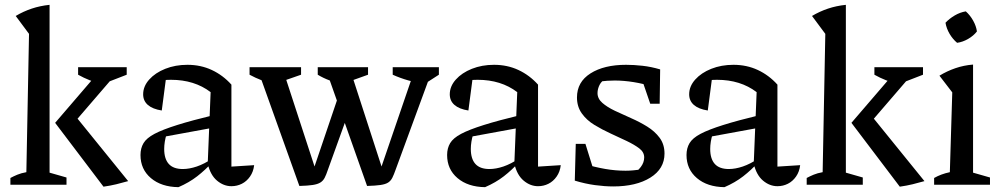

<svg xmlns="http://www.w3.org/2000/svg" viewBox="-20 -764 4133 794"><path d="M23 0V-28Q36 -35 51.5 -41.5Q67 -48 89 -52L100 -624L45 -698Q77 -717 111.5 -728.5Q146 -740 185 -744V-50L255 -30V0ZM408 8 208 -256 397 -476H465V-464L273 -241L275 -305L510 -15Q486 -8 461 -2Q436 4 408 8ZM406 -417Q377 -422 351.5 -432Q326 -442 303 -455V-486H504V-455Z M937 6Q905 6 877.5 -17Q850 -40 839 -87L851 -383Q784 -434 687 -434Q668 -434 650 -432Q632 -430 616 -426L668 -452L649 -307Q611 -313 591.5 -330Q572 -347 572 -374Q572 -407 597 -435Q622 -463 663.5 -479.5Q705 -496 755 -496Q810 -496 856 -474.5Q902 -453 937 -414V-75L1031 -81Q1028 -54 1014 -34Q1000 -14 980 -4Q960 6 937 6ZM718 10Q647 9 604 -27.5Q561 -64 561 -123Q561 -151 573.5 -172Q586 -193 619 -210.5Q652 -228 712.5 -247Q773 -266 868 -289V-237L639 -195L669 -209Q664 -194 661.5 -178Q659 -162 659 -148Q659 -107 678 -86Q697 -65 736 -65Q763 -65 794 -75.5Q825 -86 859 -109V-94Q829 -61 795.5 -35Q762 -9 718 10Z M1498 5 1328 -476H1428L1569 -41H1546L1695 -476H1768L1616 -62Q1609 -42 1602.5 -29Q1596 -16 1585 -9Q1574 -2 1553.5 1Q1533 4 1498 5ZM1218 5 1046 -476H1150L1292 -41H1269L1388 -392L1424 -306L1336 -62Q1329 -41 1322.5 -28.5Q1316 -16 1304.5 -9Q1293 -2 1273 1Q1253 4 1218 5ZM1116 -417Q1088 -422 1062 -432Q1036 -442 1012 -455V-486H1225V-455ZM1396 -417Q1369 -422 1343 -431.5Q1317 -441 1294 -455V-486H1502V-455ZM1736 -417Q1702 -422 1668.5 -431.5Q1635 -441 1604 -455V-486H1795V-455Z M2205 6Q2173 6 2145.5 -17Q2118 -40 2107 -87L2119 -383Q2052 -434 1955 -434Q1936 -434 1918 -432Q1900 -430 1884 -426L1936 -452L1917 -307Q1879 -313 1859.5 -330Q1840 -347 1840 -374Q1840 -407 1865 -435Q1890 -463 1931.5 -479.5Q1973 -496 2023 -496Q2078 -496 2124 -474.5Q2170 -453 2205 -414V-75L2299 -81Q2296 -54 2282 -34Q2268 -14 2248 -4Q2228 6 2205 6ZM1986 10Q1915 9 1872 -27.5Q1829 -64 1829 -123Q1829 -151 1841.5 -172Q1854 -193 1887 -210.5Q1920 -228 1980.5 -247Q2041 -266 2136 -289V-237L1907 -195L1937 -209Q1932 -194 1929.5 -178Q1927 -162 1927 -148Q1927 -107 1946 -86Q1965 -65 2004 -65Q2031 -65 2062 -75.5Q2093 -86 2127 -109V-94Q2097 -61 2063.5 -35Q2030 -9 1986 10Z M2516 7Q2481 7 2440.5 1.5Q2400 -4 2357 -17L2393 -87Q2439 -73 2482 -65.5Q2525 -58 2567 -58Q2583 -58 2598.5 -59.5Q2614 -61 2630 -63L2596 -45Q2616 -55 2630 -73.5Q2644 -92 2644 -113Q2644 -135 2623.5 -150.5Q2603 -166 2571.5 -181Q2540 -196 2505 -212Q2470 -228 2438 -247.5Q2406 -267 2386 -295Q2366 -323 2366 -361Q2366 -425 2422 -460.5Q2478 -496 2569 -496Q2601 -496 2637 -492Q2673 -488 2710 -477L2685 -404Q2641 -418 2600 -424.5Q2559 -431 2522 -431Q2507 -431 2492 -430Q2477 -429 2460 -427L2488 -440Q2468 -430 2459.5 -413Q2451 -396 2451 -379Q2451 -356 2471 -338.5Q2491 -321 2522.5 -306Q2554 -291 2589.5 -275.5Q2625 -260 2656.5 -240.5Q2688 -221 2708 -194Q2728 -167 2728 -129Q2728 -66 2669.5 -29.5Q2611 7 2516 7ZM2357 -17 2361 -169H2401L2448 -18ZM2669 -335 2620 -478 2710 -477 2708 -335Z M3195 6Q3163 6 3135.5 -17Q3108 -40 3097 -87L3109 -383Q3042 -434 2945 -434Q2926 -434 2908 -432Q2890 -430 2874 -426L2926 -452L2907 -307Q2869 -313 2849.5 -330Q2830 -347 2830 -374Q2830 -407 2855 -435Q2880 -463 2921.5 -479.5Q2963 -496 3013 -496Q3068 -496 3114 -474.5Q3160 -453 3195 -414V-75L3289 -81Q3286 -54 3272 -34Q3258 -14 3238 -4Q3218 6 3195 6ZM2976 10Q2905 9 2862 -27.5Q2819 -64 2819 -123Q2819 -151 2831.5 -172Q2844 -193 2877 -210.5Q2910 -228 2970.5 -247Q3031 -266 3126 -289V-237L2897 -195L2927 -209Q2922 -194 2919.5 -178Q2917 -162 2917 -148Q2917 -107 2936 -86Q2955 -65 2994 -65Q3021 -65 3052 -75.5Q3083 -86 3117 -109V-94Q3087 -61 3053.5 -35Q3020 -9 2976 10Z M3316 0V-28Q3329 -35 3344.5 -41.5Q3360 -48 3382 -52L3393 -624L3338 -698Q3370 -717 3404.5 -728.5Q3439 -740 3478 -744V-50L3548 -30V0ZM3701 8 3501 -256 3690 -476H3758V-464L3566 -241L3568 -305L3803 -15Q3779 -8 3754 -2Q3729 4 3701 8ZM3699 -417Q3670 -422 3644.5 -432Q3619 -442 3596 -455V-486H3797V-455Z M3843 0V-28Q3857 -36 3873 -42Q3889 -48 3908 -52L3918 -382L3865 -451Q3896 -470 3931 -482Q3966 -494 4004 -497V-50L4074 -30V0ZM3974 -717Q3992 -701 4004.5 -678.5Q4017 -656 4020 -634Q4006 -616 3983.5 -603Q3961 -590 3938 -587Q3920 -602 3907 -624Q3894 -646 3890 -670Q3906 -687 3928 -700Q3950 -713 3974 -717Z"/></svg>

Font: Piazzolla 24pt Medium
Style: Regular
Weight: 500
Designer: Juan Pablo del Peral
Foundry: Huerta Tipografica
Version: Version 2.005